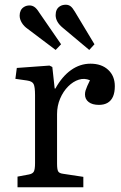

<svg xmlns="http://www.w3.org/2000/svg" viewBox="-20 -791 513 811"><path d="M54 0V-45L102 -54Q118 -57 123 -66.5Q128 -76 128 -102V-389Q128 -424 122 -436Q116 -448 94 -451L45 -458L51 -504L189 -514L201 -508L211 -417H214Q242 -468 280 -495Q318 -522 362 -522Q409 -522 437 -496Q465 -470 465 -427Q465 -401 457.5 -383.5Q450 -366 435 -357Q420 -348 398 -348Q370 -348 354.5 -360Q339 -372 339 -392Q339 -401 341.5 -409Q344 -417 348.5 -427.5Q353 -438 360 -452Q337 -462 313 -454.5Q289 -447 268 -426Q247 -405 234 -374.5Q221 -344 221 -309V-100Q221 -76 225.5 -67.5Q230 -59 246 -57L332 -44V0ZM215 -580 97 -669Q81 -680 72 -695Q63 -710 63 -725Q63 -737 67.5 -746.5Q72 -756 82 -762Q92 -768 105 -768Q116 -768 125.5 -761.5Q135 -755 145 -739L238 -604ZM357 -580 246 -673Q230 -686 222.5 -699.5Q215 -713 215 -727Q215 -740 219.5 -749.5Q224 -759 234 -765Q244 -771 258 -771Q269 -771 277.5 -765Q286 -759 296 -742L379 -604Z"/></svg>

Font: Literata 18pt
Style: Regular
Weight: 400
Designer: Latin by Veronika Burian and Jose Scaglione. Greek by Irene Vlachou. Cyrillic by Vera Evstafieva.
Foundry: TypeTogether
Version: Version 3.103;gftools[0.9.29]